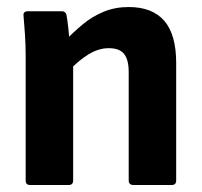

<svg xmlns="http://www.w3.org/2000/svg" viewBox="-20 -526 575 546"><path d="M359 0Q346 0 346 -13V-321Q346 -356 333 -372.5Q320 -389 289 -389Q260 -389 231 -371Q202 -353 173 -322L162 -407Q188 -434 215 -456.5Q242 -479 274.5 -492.5Q307 -506 346 -506Q413 -506 447 -467Q481 -428 481 -347V-13Q481 0 469 0ZM65 0Q53 0 53 -13V-367Q53 -398 51 -428Q49 -458 47 -480Q45 -494 59 -494H156Q166 -494 169 -484Q172 -468 174.5 -444Q177 -420 178 -400L188 -355V-13Q188 0 176 0Z"/></svg>

Font: Sofia Sans Semi Condensed ExtraBold
Style: Regular
Weight: 800
Designer: Botio Nikoltchev, Ani Petrova
Foundry: lettersoup
Version: Version 4.100